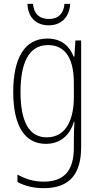

<svg xmlns="http://www.w3.org/2000/svg" viewBox="-20 -740 518 1001"><path d="M346 -720H316C313 -671 285 -641 235 -641C184 -641 156 -670 152 -720H123C126 -647 170 -608 234 -608C300 -608 342 -651 346 -720ZM227 -539C107 -539 49 -435 49 -261C49 -79 112 10 219 10C295 10 345 -36 365 -105H368C366 -67 365 -41 365 -10V30C365 149 315 207 208 207C155 207 112 193 71 170V209C109 229 153 241 208 241C345 241 403 165 403 27V-529H373L368 -445H364C343 -497 303 -539 227 -539ZM230 -505C329 -505 365 -422 365 -308V-232C365 -127 330 -24 224 -24C134 -24 87 -101 87 -261C87 -410 129 -505 230 -505Z"/></svg>

Font: Noto Sans Hebrew Condensed ExtraLight
Style: Regular
Weight: 200
Width: 3
Designer: Monotype Design Team
Foundry: Monotype Imaging Inc.
Version: Version 2.004